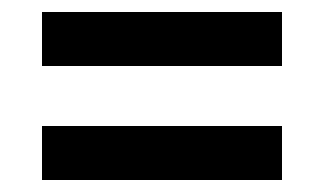

<svg xmlns="http://www.w3.org/2000/svg" viewBox="-20 -540 540 320"><path d="M50 -520H450V-430H50ZM50 -330H450V-240H50Z"/></svg>

Font: Otomanopee
Style: Regular
Weight: 400
Designer: Das Ende der Wildnis
Foundry: Gutenberg Labo
Version: Version 3.000